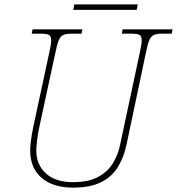

<svg xmlns="http://www.w3.org/2000/svg" viewBox="-20 -848 809 878"><path d="M313 10Q223 10 170.5 -34.5Q118 -79 118 -161Q118 -177 121.5 -205Q125 -233 132 -267L205 -606Q214 -645 214 -663Q214 -683 203.5 -688.5Q193 -694 168 -694H125L129 -714H357L353 -694H308Q283 -694 269.5 -688Q256 -682 248.5 -663.5Q241 -645 233 -606L160 -268Q152 -231 149 -202Q146 -173 146 -159Q146 -95 190 -55Q234 -15 313 -15Q385 -15 429 -39Q473 -63 496.5 -102Q520 -141 529 -185L619 -606Q623 -626 625.5 -639.5Q628 -653 628 -663Q628 -683 617.5 -688.5Q607 -694 582 -694H537L541 -714H769L765 -694H722Q697 -694 683.5 -688Q670 -682 662.5 -663.5Q655 -645 647 -606L558 -184Q546 -128 519 -84Q492 -40 442.5 -15Q393 10 313 10ZM315 -803 320 -828H610L605 -803Z"/></svg>

Font: Noto Serif Thin
Style: Italic
Weight: 100
Italic angle: -12°
Designer: Monotype Design Team
Foundry: Monotype Imaging Inc.
Version: Version 2.014; ttfautohint (v1.8.4.7-5d5b)